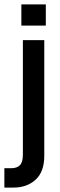

<svg xmlns="http://www.w3.org/2000/svg" viewBox="-53 -682 272 871"><path d="M43.9 -662.1H154.8V-565.9H43.9ZM-33.2 81.1H-2Q23.9 81.1 37.4 67.4Q50.8 53.7 50.8 19V-500H147.9V24.9Q147.9 96.7 108.9 132.8Q69.8 168.9 8.8 168.9H-33.2Z"/></svg>

Font: Overused Grotesk Medium
Style: Regular
Weight: 500
Version: Version 0.002